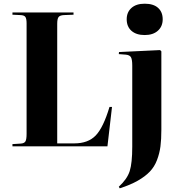

<svg xmlns="http://www.w3.org/2000/svg" viewBox="-20 -798 977 1047"><path d="M769 -606.9Q723.1 -606.9 697 -629.9Q670.9 -652.8 670.9 -692.9Q670.9 -731.4 696.8 -754.6Q722.7 -777.8 769 -777.8Q816.9 -777.8 842 -755.1Q867.2 -732.4 867.2 -692.9Q867.2 -653.8 840.8 -630.4Q814.5 -606.9 769 -606.9ZM47.9 0V-12.2L94.2 -15.1Q112.8 -16.6 118.9 -27.3Q125 -38.1 125 -68.8V-670.9Q125 -696.3 118.2 -705.8Q111.3 -715.3 90.8 -715.8L47.9 -717.8V-730H380.9V-717.8L329.1 -715.8Q307.1 -714.8 299.6 -705.3Q292 -695.8 292 -668V-16.1H384.8Q460.4 -16.1 502 -59.3Q543.5 -102.5 577.1 -214.8H590.8L565.9 0ZM632.8 229 627.9 220.2Q673.3 178.7 687.3 135Q701.2 91.3 701.2 2V-439.9Q701.2 -473.1 694.3 -485.6Q687.5 -498 666 -500L627.9 -502.9L628.9 -514.2L853 -524.9L859.9 -518.1V-90.8Q859.9 -37.6 855 0.2Q850.1 38.1 836.2 74.7Q822.3 111.3 797.1 137.7Q772 164.1 731.4 187.3Q690.9 210.4 632.8 229Z"/></svg>

Font: Display Regular
Style: Bold
Weight: 700
Designer: Latin by Veronika Burian and Jose Scaglione. Greek by Irene Vlachou. Cyrillic by Vera Evstafieva.
Foundry: TypeTogether
Version: Version 3.002